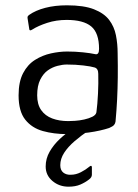

<svg xmlns="http://www.w3.org/2000/svg" viewBox="-20 -497 521 723"><path d="M232 8Q183 8 141.5 -3.5Q100 -15 75 -46.5Q50 -78 50 -138Q50 -189 67 -221.5Q84 -254 112 -271.5Q140 -289 172 -296Q204 -303 233 -303Q263 -303 292 -300Q321 -297 339 -293Q353 -290 353 -313Q353 -373 323.5 -397.5Q294 -422 231 -422Q192 -422 158 -411Q124 -400 102 -386Q96 -382 93 -383Q90 -384 90 -389L84 -427Q83 -433 84.5 -435.5Q86 -438 90 -441Q114 -458 150.5 -467.5Q187 -477 232 -477Q296 -477 334 -462Q372 -447 391 -422Q410 -397 416.5 -364.5Q423 -332 423 -296Q424 -247 423.5 -205Q423 -163 421 -122.5Q419 -82 415 -39Q414 -32 409.5 -26.5Q405 -21 391 -15Q376 -10 356 -5.5Q336 -1 314 2Q292 5 271 6.5Q250 8 232 8ZM237 -41Q246 -41 262.5 -42Q279 -43 297 -47Q315 -51 328 -57.5Q341 -64 343 -74Q347 -104 349 -144Q351 -184 350 -219Q350 -239 336 -243Q323 -247 294 -250.5Q265 -254 231 -254Q216 -254 196.5 -249Q177 -244 160 -232Q143 -220 131.5 -197Q120 -174 120 -138Q120 -104 135 -82.5Q150 -61 176.5 -51Q203 -41 237 -41ZM238 206Q203 206 177.5 184.5Q152 163 152 130Q152 100 167 74Q182 48 205 26.5Q228 5 251 -9Q257 -13 263.5 -15Q270 -17 278 -17H316Q320 -17 321 -14Q322 -11 316 -7Q286 13 261 34.5Q236 56 221.5 78.5Q207 101 207 125Q207 144 218.5 153Q230 162 247 161Q266 161 284.5 151.5Q303 142 316 131Q320 127 323 127.5Q326 128 326 133V161Q326 171 315 179Q301 190 282.5 198Q264 206 238 206Z"/></svg>

Font: Glory
Style: Regular
Weight: 400
Designer: Robert Leuschke
Foundry: Robert Leuschke
Version: Version 1.011